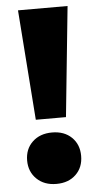

<svg xmlns="http://www.w3.org/2000/svg" viewBox="-54 -774 416 818"><g transform="rotate(-5 154.0 -364.5)"><path d="M90 -269 55 -740H267L219 -269ZM154 11Q102 11 70 -20Q38 -51 38 -99Q38 -148 70 -178.5Q102 -209 154 -209Q206 -209 237.5 -178.5Q269 -148 269 -99Q269 -50 237.5 -19.5Q206 11 154 11Z"/></g></svg>

Font: Livvic Black
Style: Regular
Weight: 900
Designer: Jacques Le Bailly, Baron von Fonthausen
Version: Version 1.001; ttfautohint (v1.8.2)